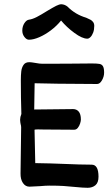

<svg xmlns="http://www.w3.org/2000/svg" viewBox="-20 -873 522 904"><path d="M470.2 -530.8Q470.2 -512.7 460.2 -495.1Q450.2 -477.5 437 -477.5Q214.8 -478.5 143.1 -481Q143.1 -465.3 142.1 -421.4Q141.1 -375.5 141.1 -357.4L324.2 -359.4Q340.8 -359.4 350.8 -347.4Q360.8 -335.4 360.8 -310.1Q360.8 -303.2 357.2 -291.5Q353.5 -279.8 346.4 -271Q339.4 -262.2 329.1 -262.2Q237.3 -262.2 184.6 -263.2Q173.3 -263.7 159.2 -263.7Q146 -263.7 142.6 -262.2L146 -105Q178.2 -105 218.3 -103.5Q258.3 -102.1 272 -101.6Q361.8 -97.7 411.6 -97.7Q443.8 -97.7 443.8 -41Q443.8 -13.2 429.4 -1Q415 11.2 392.6 11.2Q372.1 11.2 333 7.3Q305.2 4.4 279.5 2.7Q253.9 1 213.4 1Q194.8 1 169.4 3.4Q129.4 5.9 118.7 5.9Q99.6 5.9 87.9 -11.5Q76.2 -28.8 76.7 -56.6L79.6 -273.4Q79.6 -280.3 77.1 -289.1Q76.7 -291 75.7 -297.1Q74.7 -303.2 74.7 -309.1Q74.7 -321.3 80.6 -336.4Q78.1 -411.1 78.1 -494.1Q78.1 -519.5 80.1 -536.9Q82 -554.2 90.6 -567.1Q99.1 -580.1 117.2 -580.1Q125.5 -580.1 134.5 -578.6Q143.6 -577.1 146.5 -576.7Q167 -572.8 179.2 -572.8L295.9 -573.2Q381.8 -574.2 413.1 -574.2Q438 -574.2 449 -572Q460 -569.8 465.1 -560.5Q470.2 -551.3 470.2 -530.8ZM116.2 -686Q105 -686 95 -699Q85 -711.9 85 -729Q85 -748.5 94.7 -763.7Q104.5 -778.8 116.2 -780.3Q133.3 -782.7 153.1 -793Q172.9 -803.2 202.6 -821.8Q229.5 -837.9 244.4 -845.5Q259.3 -853 269 -853Q285.2 -852.1 297.9 -841.8Q334.5 -804.7 385.7 -789.6Q399.4 -783.7 406.5 -779.8Q413.6 -775.9 418.7 -768.8Q423.8 -761.7 423.8 -751Q423.8 -733.4 418.7 -719.7Q413.6 -706.1 406 -698.5Q398.4 -690.9 391.1 -690.9Q367.2 -690.9 330.6 -717.8Q293.9 -744.6 267.6 -776.4Q247.1 -751 220 -730.5Q192.9 -710 165.3 -698Q137.7 -686 116.2 -686Z"/></svg>

Font: Dekko
Style: Regular
Weight: 400
Designer: Multiple
Foundry: Sorkin Type
Version: Version 2.001